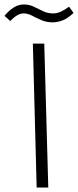

<svg xmlns="http://www.w3.org/2000/svg" viewBox="-68 -839 349 859"><path d="M96 0 79 -644H130L148 0ZM168 -739Q140 -739 117 -749Q94 -759 75 -769Q56 -779 38 -779Q23 -779 8 -770Q-7 -761 -22 -745L-48 -768Q-29 -791 -7.5 -805Q14 -819 39 -819Q63 -819 83.5 -809Q104 -799 124.5 -789Q145 -779 170 -779Q187 -779 203.5 -786.5Q220 -794 241 -809L261 -781Q233 -755 210 -747Q187 -739 168 -739Z"/></svg>

Font: Noto Sans Arabic SemCond Light
Style: Regular
Weight: 300
Width: 4
Designer: Monotype Design Team, Nadine Chahine, Nizar Qandah and Khaled Hosny
Foundry: Monotype Imaging Inc.
Version: Version 2.012; ttfautohint (v1.8.4.7-5d5b)